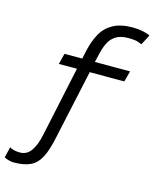

<svg xmlns="http://www.w3.org/2000/svg" viewBox="-155 -868 923 1148"><g transform="rotate(15 306.5 -294.0)"><path d="M43 188Q30 188 11 183.5Q-8 179 -17 171L-1 106Q9 113 26 117Q43 121 62 121Q106 121 131.5 84Q157 47 170 -15L263 -451H151L168 -518H278L289 -570Q303 -632 328.5 -678Q354 -724 401 -750Q448 -776 523 -776Q557 -776 588.5 -769Q620 -762 630 -755L597 -692Q593 -694 574 -701Q555 -708 512 -708Q463 -708 434 -688.5Q405 -669 390.5 -637.5Q376 -606 368 -569L356 -518H574L556 -451H342L248 -17Q232 59 209 104Q186 149 147 168.5Q108 188 43 188Z"/></g></svg>

Font: Ubuntu Sans Mono
Style: Italic
Weight: 400
Italic angle: -13.5°
Monospace: yes
Designer: Dalton Maag Ltd
Foundry: Dalton Maag Ltd
Version: Version 1.006